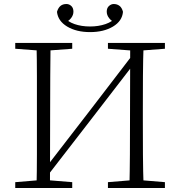

<svg xmlns="http://www.w3.org/2000/svg" viewBox="-20 -937 897 957"><path d="M429 -777Q361 -777 315 -804.5Q269 -832 264 -878Q270 -898 281.5 -907.5Q293 -917 311 -917Q325 -917 335.5 -907Q346 -897 346 -879Q346 -862 334.5 -847Q323 -832 303 -823L296 -854Q317 -829 351.5 -817Q386 -805 429 -805Q471 -805 506 -817Q541 -829 562 -854L555 -823Q535 -832 523.5 -847Q512 -862 512 -879Q512 -897 523 -907Q534 -917 547 -917Q564 -917 576 -907.5Q588 -898 593 -878Q589 -832 543 -804.5Q497 -777 429 -777ZM162 0Q164 -83 164 -166Q164 -249 164 -333V-390Q164 -474 164 -557.5Q164 -641 162 -723H232Q231 -641 230.5 -557.5Q230 -474 230 -390L229 0ZM625 0Q627 -83 627.5 -167Q628 -251 628 -340L629 -723H696Q693 -641 692.5 -557.5Q692 -474 692 -390V-333Q692 -249 692.5 -166Q693 -83 696 0ZM56 0V-29L188 -40H206L340 -29V0ZM56 -694V-723H340V-694L206 -684H188ZM518 0V-29L651 -40H670L802 -29V0ZM518 -694V-723H802V-694L670 -684H651ZM199 -38 189 -88H198L428 -386L658 -686L670 -635H660L428 -334Z"/></svg>

Font: Source Han Serif JP VF
Style: Regular
Weight: 250
Designer: Ryoko NISHIZUKA 西塚涼子 (kana & ideographs); Frank Grießhammer (Latin, Greek & Cyrillic); Wenlong ZHANG 张文龙 (bopomofo); San
Foundry: Adobe
Version: Version 2.001;hotconv 1.1.0;makeotfexe 2.6.0